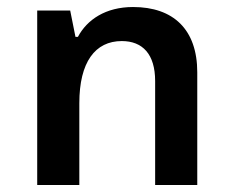

<svg xmlns="http://www.w3.org/2000/svg" viewBox="-20 -527 664 547"><path d="M86 0H206V-233C206 -350 251 -410 327 -410C386 -410 422 -373 422 -296V0H542V-321C542 -443 474 -507 359 -507C281 -507 228 -471 202 -422H195L180 -497H86Z"/></svg>

Font: Noto Sans Armenian Semi
Style: Regular
Weight: 600
Designer: Monotype Design Team
Foundry: Monotype Imaging Inc.
Version: Version 1.901